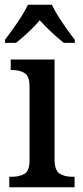

<svg xmlns="http://www.w3.org/2000/svg" viewBox="-20 -786 347 806"><path d="M19 0V-44H31Q62 -44 83 -56.5Q104 -69 104 -113V-423Q104 -466 83.5 -479Q63 -492 33 -492H25V-536H209V-117Q209 -71 230 -57.5Q251 -44 282 -44H293V0ZM1 -619Q15 -638 34 -664Q53 -690 70 -717Q87 -744 97 -766H198Q208 -744 225 -717Q242 -690 260.5 -664Q279 -638 294 -619V-606H248Q224 -625 196 -651Q168 -677 147 -701Q126 -676 98.5 -650.5Q71 -625 47 -606H1Z"/></svg>

Font: Noto Serif Sinhala SemiCondensed Medium
Style: Regular
Weight: 500
Width: 4
Designer: Jelle Bosma - Monotype Design Team
Foundry: Monotype Imaging Inc.
Version: Version 2.007; ttfautohint (v1.8.4.7-5d5b)